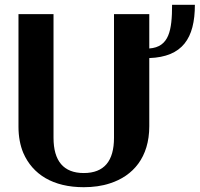

<svg xmlns="http://www.w3.org/2000/svg" viewBox="-20 -770 832 800"><path d="M57 -242C57 -201 64 -164 77 -133C116 -43 201 10 329 10C368 10 405 5 438 -6C535 -37 602 -115 602 -244V-528C740 -533 792 -610 792 -750H697C697 -644 685 -574 602 -568V-711H455V-196C455 -99 414 -49 329 -49C245 -49 203 -99 203 -196V-711H57Z"/></svg>

Font: Aerodynamic
Style: Regular
Weight: 500
Designer: Google
Version: Version 2.000980; 2014